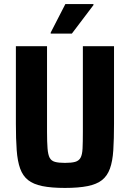

<svg xmlns="http://www.w3.org/2000/svg" viewBox="-20 -915 639 943"><path d="M299 8Q232 8 188 -1Q144 -10 118 -30.5Q92 -51 79 -87Q66 -123 62 -177.5Q58 -232 58 -307V-688H211V-268Q211 -217 213.5 -186Q216 -155 224 -140Q232 -125 250 -120Q268 -115 299 -115Q331 -115 349 -120Q367 -125 375.5 -140Q384 -155 385.5 -186Q387 -217 387 -268V-688H540V-307Q540 -232 536.5 -177.5Q533 -123 520 -87Q507 -51 481 -30.5Q455 -10 410.5 -1Q366 8 299 8ZM229 -750V-755L301 -895H439V-890L333 -750Z"/></svg>

Font: Saira SemiCondensed
Style: Bold
Weight: 700
Width: 4
Designer: Hector Gatti with collaboration of the Omnibus-Type team
Foundry: Omnibus-Type
Version: Version 1.101